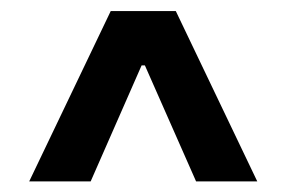

<svg xmlns="http://www.w3.org/2000/svg" viewBox="-20 -731 527 353"><path d="M230.6 -649.8H256V-610.8H230.6ZM33.7 -397.5 183.6 -710.7H303.2L453 -397.5H340.5L240.1 -625H246.6L146.7 -397.5Z"/></svg>

Font: Adwaita Sans
Style: Regular
Weight: 400
Designer: Rasmus Andersson
Foundry: rsms
Version: Version 4.001;git-9221beed3